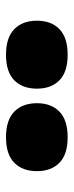

<svg xmlns="http://www.w3.org/2000/svg" viewBox="177 -1029 246 640"><g transform="rotate(-90 300.0 -709.0)"><path d="M437.5 -606.5Q380.5 -606.5 352.5 -633.8Q324.5 -661 324.5 -709Q324.5 -757 352.5 -784.5Q380.5 -812 437.5 -812Q494.5 -812 522.8 -784.5Q551 -757 551 -709Q551 -661 522.8 -633.8Q494.5 -606.5 437.5 -606.5ZM162.5 -606.5Q105.5 -606.5 77.5 -633.8Q49.5 -661 49.5 -709Q49.5 -757 77.5 -784.5Q105.5 -812 162.5 -812Q219.5 -812 247.8 -784.5Q276 -757 276 -709Q276 -661 247.8 -633.8Q219.5 -606.5 162.5 -606.5Z"/></g></svg>

Font: Encode Sans Semi Expanded Black
Style: Regular
Weight: 900
Width: 6
Designer: Multiple Designers
Foundry: Impallari Type
Version: Version 3.000; ttfautohint (v1.8.3) -l 8 -r 50 -G 200 -x 14 